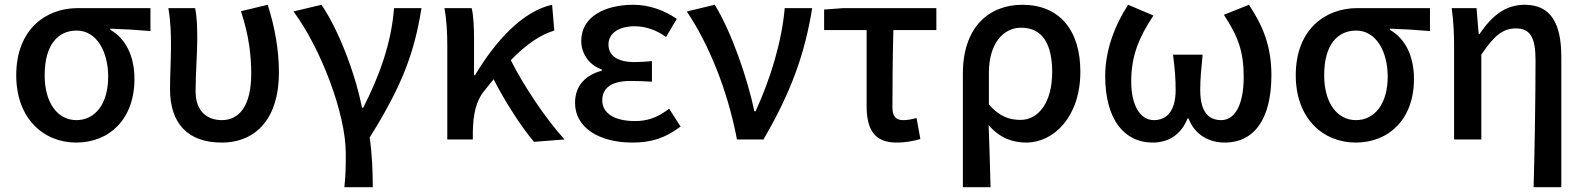

<svg xmlns="http://www.w3.org/2000/svg" viewBox="-20 -584 6637 804"><path d="M299 13C438 13 543 -85 543 -253C543 -350 506 -423 442 -459V-464C502 -462 549 -459 610 -454V-550H305C172 -550 48 -461 48 -269C48 -87 163 13 299 13ZM300 -81C222 -81 167 -152 167 -269C167 -397 223 -456 301 -456C386 -456 433 -366 433 -263C433 -150 379 -81 300 -81Z M908 13C1055 13 1148 -92 1148 -279C1148 -375 1131 -470 1101 -564L989 -537C1022 -437 1032 -354 1032 -275C1032 -141 982 -81 909 -81C849 -81 799 -116 799 -202C799 -271 806 -363 806 -419C806 -469 805 -512 797 -550H685C695 -492 696 -438 696 -394C696 -332 692 -271 692 -210C692 -67 767 13 908 13Z M1422 200H1541C1541 137 1538 59 1528 -8C1666 -229 1715 -364 1745 -550H1630C1619 -403 1568 -264 1501 -133H1496C1462 -300 1388 -475 1326 -564L1209 -536C1322 -384 1428 -110 1428 59C1428 125 1427 151 1422 200Z M2344 0C2264 -88 2174 -223 2119 -332C2184 -399 2242 -438 2301 -456L2292 -564C2170 -538 2055 -413 1969 -269H1965V-419C1965 -469 1963 -519 1955 -550H1841C1851 -498 1853 -438 1853 -394V0H1960V-30C1961 -105 1973 -162 2009 -205C2022 -222 2035 -237 2047 -252C2098 -153 2163 -53 2216 10Z M2628 13C2703 13 2762 -3 2830 -54L2782 -129C2733 -90 2687 -77 2640 -77C2552 -77 2502 -110 2502 -164C2502 -217 2542 -245 2621 -245C2649 -245 2678 -244 2710 -242V-328C2683 -326 2660 -324 2638 -324C2562 -324 2528 -353 2528 -398C2528 -447 2575 -474 2637 -474C2685 -474 2729 -458 2769 -429L2814 -505C2762 -541 2698 -564 2632 -564C2516 -564 2414 -516 2414 -413C2414 -363 2443 -313 2500 -293V-288C2437 -271 2388 -230 2388 -153C2388 -48 2491 13 2628 13Z M3066 0H3177C3292 -197 3350 -357 3381 -550H3266C3254 -409 3206 -253 3144 -118H3139C3110 -256 3043 -451 2973 -564L2856 -536C2949 -398 3028 -202 3066 0Z M3734 13C3773 13 3808 6 3834 -2L3818 -90C3798 -84 3780 -81 3762 -81C3733 -81 3717 -95 3717 -134C3717 -230 3718 -343 3721 -458H3901V-550H3511L3431 -544V-458H3609V-140C3609 -43 3641 13 3734 13Z M4012 200H4128C4126 108 4123 35 4120 -60C4167 -5 4222 13 4277 13C4393 13 4504 -95 4504 -284C4504 -458 4416 -564 4261 -564C4122 -564 4012 -471 4012 -276ZM4254 -82C4211 -82 4167 -93 4121 -147V-279C4121 -403 4182 -468 4256 -468C4347 -468 4386 -397 4386 -282C4386 -153 4327 -82 4254 -82Z M4806 13C4869 13 4924 -16 4953 -88H4957C4985 -16 5046 13 5109 13C5230 13 5304 -83 5304 -269C5304 -393 5267 -478 5210 -564L5105 -522C5165 -431 5188 -367 5188 -262C5188 -141 5149 -81 5094 -81C5044 -81 5006 -111 5006 -207C5006 -255 5010 -294 5016 -355H4892C4900 -294 4903 -255 4903 -207C4903 -116 4863 -81 4812 -81C4755 -81 4717 -141 4717 -244C4717 -352 4751 -430 4810 -519L4704 -564C4649 -480 4608 -374 4608 -266C4608 -81 4690 13 4806 13Z M5657 13C5796 13 5901 -85 5901 -253C5901 -350 5864 -423 5800 -459V-464C5860 -462 5907 -459 5968 -454V-550H5663C5530 -550 5406 -461 5406 -269C5406 -87 5521 13 5657 13ZM5658 -81C5580 -81 5525 -152 5525 -269C5525 -397 5581 -456 5659 -456C5744 -456 5791 -366 5791 -263C5791 -150 5737 -81 5658 -81Z M6402 200H6518V-346C6518 -486 6474 -564 6365 -564C6285 -564 6229 -520 6175 -441H6172L6163 -550H6059C6067 -492 6069 -438 6069 -394V0H6183V-355C6237 -436 6274 -465 6328 -465C6388 -465 6410 -427 6410 -332C6410 -183 6407 23 6402 200Z"/></svg>

Font: Noto Sans CJK JP Medium
Style: Regular
Weight: 500
Designer: Ryoko NISHIZUKA (kana & ideographs); Paul D. Hunt (Latin, Greek & Cyrillic); Wenlong ZHANG (bopomofo); Sandoll Communica
Foundry: Adobe Systems Incorporated
Version: Version 1.004;PS 1.004;hotconv 1.0.82;makeotf.lib2.5.63406